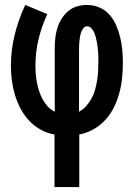

<svg xmlns="http://www.w3.org/2000/svg" viewBox="-20 -540 540 775"><path d="M200 215V3Q171 -2 144.5 -16.5Q118 -31 97.5 -53Q77 -75 63 -101.5Q49 -128 40.5 -156.5Q32 -185 28 -214.5Q24 -244 24 -274Q24 -338 39.5 -400.5Q55 -463 82 -520L171 -483Q148 -434 135.5 -381.5Q123 -329 123 -275Q123 -257 124.5 -239.5Q126 -222 129.5 -204.5Q133 -187 138.5 -170.5Q144 -154 152.5 -138.5Q161 -123 173 -110Q185 -97 201 -89V-343Q201 -364 203 -384.5Q205 -405 211 -425Q217 -445 228 -463Q239 -481 254.5 -494.5Q270 -508 290.5 -514Q311 -520 331 -520Q357 -520 381 -510Q405 -500 422 -480.5Q439 -461 449 -437.5Q459 -414 465 -389.5Q471 -365 473.5 -339.5Q476 -314 476 -289Q476 -258 473 -227Q470 -196 462 -166Q454 -136 440.5 -108Q427 -80 406 -57Q385 -34 358 -18.5Q331 -3 300 3V215ZM299 -89Q316 -98 328.5 -112.5Q341 -127 350 -143.5Q359 -160 364 -178.5Q369 -197 372 -215.5Q375 -234 376 -253Q377 -272 377 -291Q377 -301 377 -311Q377 -321 376 -331Q375 -341 374 -351Q373 -361 371 -370.5Q369 -380 366.5 -390Q364 -400 360 -409Q356 -418 348.5 -426Q341 -434 331 -434Q323 -434 317 -426.5Q311 -419 308 -411Q305 -403 303.5 -394.5Q302 -386 301 -377.5Q300 -369 299.5 -360.5Q299 -352 299 -343Z"/></svg>

Font: Iosevka Curly Semibold
Style: Regular
Weight: 600
Monospace: yes
Designer: Belleve Invis
Foundry: Belleve Invis
Version: Version 22.1.2; ttfautohint (v1.8.4)